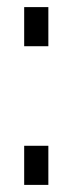

<svg xmlns="http://www.w3.org/2000/svg" viewBox="-20 -520 204 540"><path d="M48 -390H116V-500H48ZM48 0H116V-110H48Z"/></svg>

Font: Aspekta 250
Style: Regular
Weight: 250
Designer: Ivo Dolenc
Version: Version 2.000